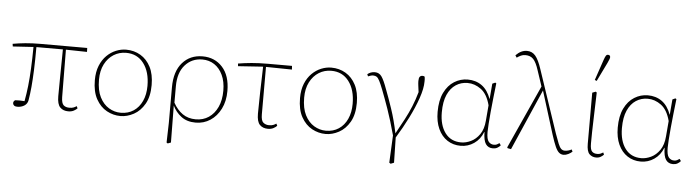

<svg xmlns="http://www.w3.org/2000/svg" viewBox="-54 -1018 5280 1458"><g transform="rotate(5 2586.0 -289.0)"><path d="M20 -442 17 -462Q61 -470 112.5 -475Q164 -480 227 -480H584L585 -450L424 -453L427 -91Q428 -45 444 -30.5Q460 -16 488 -16Q508 -16 520.5 -21Q533 -26 543 -33L551 -17Q542 -7 524.5 2.5Q507 12 482 12Q443 12 420 -11.5Q397 -35 397 -96Q397 -171 398.5 -262Q400 -353 401 -453H199Q199 -350 196 -276.5Q193 -203 188 -148.5Q183 -94 175 -46Q170 -18 147 -3.5Q124 11 93 11Q77 11 68.5 3.5Q60 -4 60 -14Q60 -29 74 -37Q90 -38 107.5 -38Q125 -38 145 -36Q156 -95 162.5 -154.5Q169 -214 172.5 -285.5Q176 -357 177 -452Z M880 13Q825 13 775.5 -14Q726 -41 694.5 -97.5Q663 -154 663 -242Q663 -305 682 -352Q701 -399 733 -430.5Q765 -462 803.5 -477.5Q842 -493 880 -493Q941 -493 990 -464Q1039 -435 1067.5 -379.5Q1096 -324 1096 -242Q1096 -154 1063.5 -97.5Q1031 -41 981 -14Q931 13 880 13ZM880 -12Q936 -12 977.5 -39.5Q1019 -67 1042 -117Q1065 -167 1065 -233Q1065 -340 1016 -404.5Q967 -469 882 -469Q830 -469 787.5 -442.5Q745 -416 719.5 -366.5Q694 -317 694 -248Q694 -167 720.5 -115Q747 -63 789.5 -37.5Q832 -12 880 -12Z M1280 -249V-124Q1309 -71 1351 -41.5Q1393 -12 1452 -12Q1508 -12 1550.5 -40.5Q1593 -69 1617.5 -121.5Q1642 -174 1642 -247Q1642 -316 1618.5 -366Q1595 -416 1555 -442.5Q1515 -469 1463 -469Q1383 -469 1331.5 -411Q1280 -353 1280 -249ZM1247 183 1251 33V-238Q1251 -360 1309.5 -426.5Q1368 -493 1463 -493Q1556 -493 1614.5 -428.5Q1673 -364 1673 -247Q1673 -169 1643.5 -110.5Q1614 -52 1564.5 -19.5Q1515 13 1453 13Q1387 13 1343.5 -20Q1300 -53 1277 -102L1280 180L1256 189Z M1737 -442 1735 -462Q1783 -470 1837 -475Q1891 -480 1963 -480H2145L2147 -452L1949 -455V-94Q1949 -45 1967 -30.5Q1985 -16 2010 -16Q2030 -16 2042.5 -21Q2055 -26 2065 -33L2073 -17Q2064 -7 2046.5 2.5Q2029 12 2004 12Q1965 12 1942 -11.5Q1919 -35 1919 -96Q1919 -165 1921.5 -258.5Q1924 -352 1927 -455Z M2444 13Q2389 13 2339.5 -14Q2290 -41 2258.5 -97.5Q2227 -154 2227 -242Q2227 -305 2246 -352Q2265 -399 2297 -430.5Q2329 -462 2367.5 -477.5Q2406 -493 2444 -493Q2505 -493 2554 -464Q2603 -435 2631.5 -379.5Q2660 -324 2660 -242Q2660 -154 2627.5 -97.5Q2595 -41 2545 -14Q2495 13 2444 13ZM2444 -12Q2500 -12 2541.5 -39.5Q2583 -67 2606 -117Q2629 -167 2629 -233Q2629 -340 2580 -404.5Q2531 -469 2446 -469Q2394 -469 2351.5 -442.5Q2309 -416 2283.5 -366.5Q2258 -317 2258 -248Q2258 -167 2284.5 -115Q2311 -63 2353.5 -37.5Q2396 -12 2444 -12Z M2945 188 2955 -21Q2924 -135 2895 -217.5Q2866 -300 2843 -359Q2826 -403 2814.5 -425Q2803 -447 2792.5 -454Q2782 -461 2766 -461Q2755 -461 2745 -457.5Q2735 -454 2727 -451L2720 -467Q2731 -476 2745 -481.5Q2759 -487 2777 -487Q2809 -487 2828 -460.5Q2847 -434 2871 -367Q2895 -305 2923 -222Q2951 -139 2972 -38Q3007 -101 3034 -152Q3061 -203 3082 -254Q3103 -305 3120 -365Q3116 -397 3113.5 -415Q3111 -433 3111 -449Q3111 -473 3118.5 -482Q3126 -491 3139 -491Q3152 -491 3156 -485Q3158 -477 3158 -467Q3158 -457 3158 -449Q3158 -396 3132.5 -322Q3107 -248 3066 -166.5Q3025 -85 2977 -7L2981 185L2956 195Z M3309 -228Q3309 -130 3352.5 -71.5Q3396 -13 3475 -13Q3511 -13 3549 -31Q3587 -49 3615 -89Q3643 -129 3648 -194L3658 -312Q3636 -396 3588 -431.5Q3540 -467 3485 -467Q3436 -467 3396 -441Q3356 -415 3332.5 -362.5Q3309 -310 3309 -228ZM3473 13Q3416 13 3371.5 -16Q3327 -45 3302 -99.5Q3277 -154 3277 -229Q3277 -317 3305.5 -375.5Q3334 -434 3381.5 -463.5Q3429 -493 3484 -493Q3546 -493 3591.5 -460.5Q3637 -428 3662 -359V-360L3672 -478L3694 -488L3702 -483Q3696 -429 3689.5 -372.5Q3683 -316 3678.5 -264.5Q3674 -213 3671 -172.5Q3668 -132 3668 -110Q3668 -55 3684 -36Q3700 -17 3724 -17Q3738 -17 3747 -21.5Q3756 -26 3766 -33L3777 -17Q3767 -5 3752.5 3Q3738 11 3719 11Q3683 11 3664.5 -16Q3646 -43 3645 -107H3643Q3621 -50 3575 -18.5Q3529 13 3473 13Z M4258 13Q4239 13 4224 1Q4209 -11 4195 -42Q4181 -73 4163 -129L4060 -460L3857 5L3831 0L3827 -6L4046 -489L4006 -609Q3987 -669 3964.5 -692.5Q3942 -716 3904 -716Q3885 -716 3870 -709Q3855 -702 3839 -691L3828 -708Q3868 -749 3913 -749Q3953 -749 3978 -719Q4003 -689 4025 -622L4186 -143Q4203 -95 4214 -68Q4225 -41 4236.5 -30Q4248 -19 4265 -19Q4276 -19 4290 -22.5Q4304 -26 4316 -33L4324 -17Q4313 -6 4294 3.5Q4275 13 4258 13Z M4506 12Q4475 12 4454.5 -8.5Q4434 -29 4434 -87V-476L4460 -486L4468 -480Q4465 -377 4462.5 -303.5Q4460 -230 4459 -179Q4458 -128 4458 -91Q4458 -45 4472 -30.5Q4486 -16 4511 -16Q4528 -16 4538.5 -21Q4549 -26 4557 -31L4564 -15Q4556 -6 4541 3Q4526 12 4506 12ZM4445 -574 4498 -730Q4506 -753 4512 -763Q4518 -773 4528 -773Q4546 -773 4546 -756Q4546 -745 4530 -712L4460 -568Z M4682 -228Q4682 -130 4725.5 -71.5Q4769 -13 4848 -13Q4884 -13 4922 -31Q4960 -49 4988 -89Q5016 -129 5021 -194L5031 -312Q5009 -396 4961 -431.5Q4913 -467 4858 -467Q4809 -467 4769 -441Q4729 -415 4705.5 -362.5Q4682 -310 4682 -228ZM4846 13Q4789 13 4744.5 -16Q4700 -45 4675 -99.5Q4650 -154 4650 -229Q4650 -317 4678.5 -375.5Q4707 -434 4754.5 -463.5Q4802 -493 4857 -493Q4919 -493 4964.5 -460.5Q5010 -428 5035 -359V-360L5045 -478L5067 -488L5075 -483Q5069 -429 5062.5 -372.5Q5056 -316 5051.5 -264.5Q5047 -213 5044 -172.5Q5041 -132 5041 -110Q5041 -55 5057 -36Q5073 -17 5097 -17Q5111 -17 5120 -21.5Q5129 -26 5139 -33L5150 -17Q5140 -5 5125.5 3Q5111 11 5092 11Q5056 11 5037.5 -16Q5019 -43 5018 -107H5016Q4994 -50 4948 -18.5Q4902 13 4846 13Z"/></g></svg>

Font: Source Serif 4 SmText ExtraLight
Style: Regular
Weight: 200
Designer: Frank Grießhammer
Foundry: Adobe
Version: Version 4.005;hotconv 1.1.0;makeotfexe 2.6.0